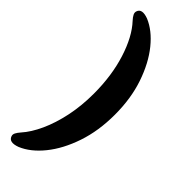

<svg xmlns="http://www.w3.org/2000/svg" viewBox="-282 -738 884 884"><g transform="rotate(45 160.0 -296.0)"><path d="M282.5 -296.5Q282.5 -191 253.2 -104.8Q224 -18.5 176.5 40.2Q129 99 73.5 122Q26 139.5 16 110Q12.5 100.5 18 90Q23.5 79.5 34.5 67Q65.5 32.5 90.8 -22.5Q116 -77.5 130.8 -147.5Q145.5 -217.5 145.5 -296.5Q145.5 -413.5 115 -510Q84.5 -606.5 34.5 -660Q23 -672.5 17.8 -683Q12.5 -693.5 16 -703Q25.5 -732 73.5 -714.5Q129 -691.5 176.5 -632.8Q224 -574 253.2 -488Q282.5 -402 282.5 -296.5Z"/></g></svg>

Font: Fraunces 144pt SuperSoft
Style: Bold
Weight: 700
Version: Version 1.000;[b76b70a41]